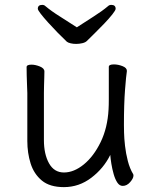

<svg xmlns="http://www.w3.org/2000/svg" viewBox="-20 -749 630 787"><path d="M295 -637Q330 -660 364 -681.5Q398 -703 423 -724Q428 -729 436 -729Q454 -729 454 -713Q454 -707 440.5 -690Q427 -673 407 -652Q387 -631 367.5 -612Q348 -593 336 -581Q330 -575 317.5 -572Q305 -569 292 -569Q280 -569 269.5 -571.5Q259 -574 254 -578Q236 -595 215.5 -616Q195 -637 176.5 -657.5Q158 -678 146.5 -693Q135 -708 135 -713Q135 -729 153 -729Q161 -729 166 -724Q191 -703 225.5 -681.5Q260 -660 295 -637ZM500 -457Q497 -439 492.5 -381Q488 -323 488 -237Q488 -229 488.5 -205.5Q489 -182 492.5 -151Q496 -120 504 -89Q512 -58 526 -35Q527 -33 527 -29Q527 -18 513.5 -2.5Q500 13 483 13Q470 13 461 -0.5Q452 -14 446 -35Q440 -56 436.5 -77.5Q433 -99 432 -114Q405 -59 354.5 -20.5Q304 18 242 18Q184 18 151.5 -9Q119 -36 105.5 -79Q92 -122 92 -171V-368Q92 -374 91 -395Q90 -416 89.5 -439.5Q89 -463 89 -474Q89 -484 109 -484Q125 -484 143.5 -476.5Q162 -469 162 -456Q162 -448 161.5 -431.5Q161 -415 160.5 -397.5Q160 -380 160 -368V-175Q160 -117 181 -79.5Q202 -42 242 -42Q283 -42 323.5 -75Q364 -108 392.5 -166.5Q421 -225 425 -301Q426 -317 426 -342.5Q426 -368 426 -395V-475Q426 -485 447 -485Q464 -485 482 -478Q500 -471 500 -459Z"/></svg>

Font: QiushuiShotai
Style: Regular
Weight: 600
Designer: Fontworks Inc.
Foundry: Fontworks Inc.
Version: Version 1.250